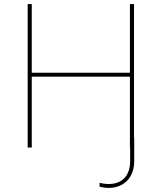

<svg xmlns="http://www.w3.org/2000/svg" viewBox="-20 -720 790 937"><path d="M115 0H135V-346H614V0H615V66C615 144 570 178 510 178C496 178 481 176 466 172V191C481 195 496 197 511 197C582 197 635 149 635 66V-47H634V-700H614V-365H135V-700H115Z"/></svg>

Font: Chess Sans Thin
Style: Regular
Weight: 100
Designer: Wolf Bōese
Foundry: Wolf Bōese
Version: Version 7.223;Glyphs 3.3 (3306)